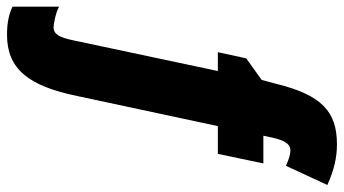

<svg xmlns="http://www.w3.org/2000/svg" viewBox="-284 -522 1004 561"><g transform="rotate(90 218.5 -242.0)"><path d="M40 240C141 240 190 176 219 35L307 -376H388L416 -509H335L342 -541C348 -564 356 -588 378 -588C388 -588 401 -585 423 -575L479 -696C434 -716 399 -724 360 -724C265 -724 216 -680 183 -545L172 -504L109 -459L91 -376H146L56 48C48 86 39 104 18 104C10 104 -24 98 -42 88V224C-23 233 1 240 40 240Z"/></g></svg>

Font: Noto Sans UI Condensed Black
Style: Italic
Weight: 900
Width: 3
Italic angle: -192°
Designer: Monotype Design Team
Foundry: Monotype Imaging Inc.
Version: Version 1.901